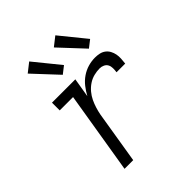

<svg xmlns="http://www.w3.org/2000/svg" viewBox="-209 -889 1018 1018"><g transform="rotate(-45 300.0 -380.0)"><path d="M134 0 210 -462H110V-520H285L267 -412Q280 -436 297.5 -458.5Q315 -481 338.5 -497Q362 -513 388 -520.5Q414 -528 440 -528Q457 -528 473 -524.5Q489 -521 501.5 -511.5Q514 -502 521.5 -488Q529 -474 532 -458.5Q535 -443 534 -426Q533 -409 531 -392H466Q468 -406 468 -420.5Q468 -435 462 -446.5Q456 -458 443.5 -464Q431 -470 417 -470Q396 -470 374 -464.5Q352 -459 332.5 -446Q313 -433 298 -415Q283 -397 273.5 -377Q264 -357 257.5 -336Q251 -315 247 -294L199 0ZM451 -584 324 -720 375 -760 492 -616ZM255 -584 128 -720 179 -760 296 -616Z"/></g></svg>

Font: Iosevka HT Light Extended
Style: Italic
Weight: 300
Width: 7
Italic angle: -9°
Monospace: yes
Designer: Belleve Invis
Foundry: Belleve Invis
Version: Version 32.3.0; ttfautohint (v1.8.4)